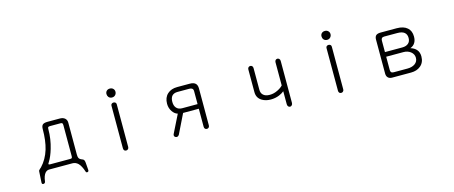

<svg xmlns="http://www.w3.org/2000/svg" viewBox="-48 -1359 5097 2156"><g transform="rotate(-15 2500.0 -281.0)"><path d="M615.2 -468.8Q629.9 -468.8 634.8 -463.9Q641.6 -458 641.6 -440.4V-78.1Q641.6 -62.5 635.7 -57.6Q630.9 -53.7 615.2 -53.7H386.7Q369.1 -53.7 367.2 -58.6Q363.3 -64.5 377 -83Q410.2 -135.7 434.6 -218.8Q466.8 -326.2 466.8 -438.5Q466.8 -457 470.7 -461.9Q475.6 -468.8 494.1 -468.8ZM479.5 -522.5Q439.5 -522.5 422.9 -508.8Q406.2 -494.1 406.2 -458Q406.2 -323.2 377 -225.6Q344.7 -120.1 276.4 -47.9L259.8 -33.2Q250 -24.4 247.1 -19.5Q244.1 -12.7 244.1 2L237.3 117.2Q235.4 140.6 255.9 139.6Q275.4 137.7 278.3 117.2Q286.1 51.8 312.5 21.5Q332 0 358.4 0H627.9Q666 0 694.3 27.3Q724.6 57.6 747.1 126Q751 142.6 766.6 139.6Q783.2 136.7 781.2 116.2L774.4 29.3Q772.5 9.8 766.6 1Q759.8 -10.7 744.1 -14.6Q717.8 -24.4 709 -41Q702.1 -54.7 702.1 -82V-452.1Q702.1 -484.4 681.6 -502.9Q660.2 -522.5 622.1 -522.5Z M1219.7 -511.7V-14.6Q1219.7 0 1228.5 9.8Q1237.3 17.6 1250 17.6Q1262.7 17.6 1271.5 8.8Q1281.2 0 1281.2 -14.6V-511.7Q1281.2 -525.4 1271.5 -533.2Q1262.7 -540 1250 -540Q1237.3 -540 1228.5 -532.2Q1219.7 -525.4 1219.7 -511.7ZM1251 -702.1Q1226.6 -702.1 1211.9 -686.5Q1199.2 -672.9 1199.2 -651.4Q1199.2 -630.9 1211.9 -615.2Q1226.6 -598.6 1251 -598.6Q1275.4 -598.6 1290 -615.2Q1303.7 -630.9 1303.7 -651.4Q1303.7 -672.9 1290 -686.5Q1275.4 -702.1 1251 -702.1Z M2158.2 -278.3H1978.5Q1936.5 -278.3 1913.1 -304.7Q1890.6 -330.1 1890.6 -375Q1890.6 -419.9 1911.1 -444.3Q1933.6 -468.8 1975.6 -468.8H2111.3Q2133.8 -468.8 2144.5 -460.9Q2158.2 -451.2 2158.2 -429.7ZM1916 -232.4 1813.5 -26.4Q1805.7 -12.7 1809.6 -1Q1813.5 9.8 1824.2 14.6Q1835 19.5 1846.7 16.6Q1858.4 11.7 1866.2 -1L1975.6 -224.6H2158.2V-14.6Q2158.2 0 2167 9.8Q2175.8 17.6 2188.5 17.6Q2200.2 17.6 2209 9.8Q2218.8 0 2218.8 -14.6V-445.3Q2218.8 -482.4 2199.2 -502Q2177.7 -522.5 2133.8 -522.5H1986.3Q1916 -522.5 1873 -483.4Q1828.1 -442.4 1828.1 -370.1Q1828.1 -319.3 1855.5 -279.3Q1880.9 -242.2 1916 -232.4Z M3185.5 -18.6V-504.9Q3185.5 -521.5 3175.8 -530.3Q3167 -539.1 3155.3 -539.1Q3142.6 -539.1 3133.8 -530.3Q3125 -520.5 3125 -504.9V-236.3Q3101.6 -210.9 3063.5 -192.4Q3017.6 -168.9 2969.7 -168.9Q2918.9 -168.9 2893.6 -193.4Q2870.1 -214.8 2870.1 -254.9V-506.8Q2870.1 -522.5 2860.4 -531.2Q2851.6 -539.1 2839.8 -539.1Q2827.1 -539.1 2818.4 -530.3Q2809.6 -521.5 2809.6 -505.9V-242.2Q2809.6 -174.8 2866.2 -140.6Q2909.2 -115.2 2967.8 -115.2Q3019.5 -115.2 3065.4 -133.8Q3100.6 -148.4 3125 -168.9V-18.6Q3125 -1 3133.8 8.8Q3142.6 18.6 3155.3 18.6Q3167 18.6 3175.8 8.8Q3185.5 -1 3185.5 -18.6Z M3719.7 -511.7V-14.6Q3719.7 0 3728.5 9.8Q3737.3 17.6 3750 17.6Q3762.7 17.6 3771.5 8.8Q3781.2 0 3781.2 -14.6V-511.7Q3781.2 -525.4 3771.5 -533.2Q3762.7 -540 3750 -540Q3737.3 -540 3728.5 -532.2Q3719.7 -525.4 3719.7 -511.7ZM3751 -702.1Q3726.6 -702.1 3711.9 -686.5Q3699.2 -672.9 3699.2 -651.4Q3699.2 -630.9 3711.9 -615.2Q3726.6 -598.6 3751 -598.6Q3775.4 -598.6 3790 -615.2Q3803.7 -630.9 3803.7 -651.4Q3803.7 -672.9 3790 -686.5Q3775.4 -702.1 3751 -702.1Z M4350.6 -522.5Q4315.4 -522.5 4297.9 -507.8Q4281.2 -492.2 4281.2 -460V-64.5Q4281.2 -35.2 4296.9 -18.6Q4313.5 0 4344.7 0H4565.4Q4633.8 0 4676.8 -36.1Q4724.6 -75.2 4724.6 -145.5Q4724.6 -194.3 4698.2 -224.6Q4674.8 -252.9 4628.9 -266.6Q4668 -281.2 4685.5 -312.5Q4702.1 -339.8 4702.1 -382.8Q4702.1 -448.2 4661.1 -484.4Q4618.2 -522.5 4538.1 -522.5ZM4341.8 -244.1H4543Q4590.8 -244.1 4625 -217.8Q4661.1 -189.5 4661.1 -146.5Q4661.1 -102.5 4625 -77.1Q4591.8 -53.7 4537.1 -53.7H4378.9Q4358.4 -53.7 4349.6 -63.5Q4341.8 -72.3 4341.8 -88.9ZM4341.8 -297.9V-429.7Q4341.8 -448.2 4349.6 -458Q4359.4 -468.8 4378.9 -468.8H4530.3Q4585.9 -468.8 4612.3 -447.3Q4639.6 -425.8 4639.6 -382.8Q4639.6 -341.8 4614.3 -320.3Q4588.9 -297.9 4543 -297.9Z"/></g></svg>

Font: GulimChe
Style: Regular
Weight: 400
Monospace: yes
Version: Version 2.21